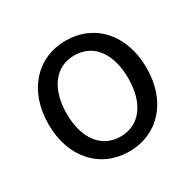

<svg xmlns="http://www.w3.org/2000/svg" viewBox="-125 -670 835 821"><g transform="rotate(-30 292.5 -259.5)"><path d="M444 -260C444 -138 387 -60 292 -60C198 -60 140 -137 140 -260C140 -381 198 -460 292 -460C387 -460 444 -382 444 -260ZM534 -259C534 -424 434 -533 292 -533C150 -533 50 -424 50 -259C50 -95 150 14 292 14C435 14 534 -95 534 -259Z"/></g></svg>

Font: Repo
Style: Regular
Weight: 400
Designer: Stefan Peev
Foundry: Context Ltd
Version: Version 0.000